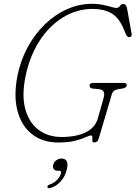

<svg xmlns="http://www.w3.org/2000/svg" viewBox="-20 -734 714 1012"><path d="M467 -714Q496.5 -714 522.5 -708.5Q548.5 -703 567 -697.5Q585.5 -692 592 -692Q605 -692 612.2 -702.5Q619.5 -713 629 -713Q646 -713 650 -688L674 -555Q675.5 -546 670.8 -542Q666 -538 660 -538Q655 -538 650.2 -543.2Q645.5 -548.5 644 -552L632 -581Q606.5 -642.5 565.8 -664.8Q525 -687 470 -687Q384.5 -687 311.5 -642Q238.5 -597 187.2 -516.8Q136 -436.5 114.5 -331.5Q93.5 -229 113.8 -157.5Q134 -86 184.2 -49Q234.5 -12 304 -12Q381.5 -12 431.8 -36.5Q482 -61 496 -111L526 -217Q538.5 -260.5 502 -264L469 -267Q452 -268.5 452 -284Q452 -297 472 -297H632Q649.5 -297 648 -283Q646 -270.5 623 -267L604 -264Q588.5 -261.5 580.5 -254.8Q572.5 -248 570 -239L501 -6Q497.5 7.5 491.2 12.2Q485 17 476 17Q467 17 466.8 7.8Q466.5 -1.5 466.8 -10.8Q467 -20 460 -20Q451.5 -20 431.8 -10.8Q412 -1.5 376.8 7.8Q341.5 17 287 17Q205.5 17 149.8 -26Q94 -69 72.5 -148.2Q51 -227.5 72 -335Q88 -414.5 125 -483.5Q162 -552.5 215 -604.2Q268 -656 332.2 -685Q396.5 -714 467 -714ZM284.5 166Q269.5 166 263.2 156.8Q257 147.5 260.5 134.5Q264 120 276.8 110.8Q289.5 101.5 305 101.5Q322.5 101.5 331.2 114.8Q340 128 331.5 162Q322 199 298.5 223.8Q275 248.5 245.5 257Q232 260.5 230 252Q229 242.5 242 238.5Q264 231.5 280.2 215Q296.5 198.5 301 180Q305 166 292.5 166Z"/></svg>

Font: Fraunces 9pt S100 Thin
Style: Italic
Weight: 100
Italic angle: -16°
Version: Version 1.000; ttfautohint (v1.8.3)